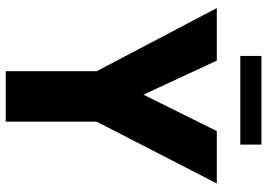

<svg xmlns="http://www.w3.org/2000/svg" viewBox="-148 -762 911 654"><g transform="rotate(90 307.0 -435.5)"><path d="M223 0V-310L9 -717V-719H187L303 -469L427 -719H605V-718L395 -310V0ZM171 -799V-871H473V-799Z"/></g></svg>

Font: Foldit Thin
Style: Bold
Weight: 700
Version: Version 1.003